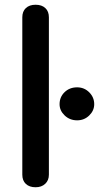

<svg xmlns="http://www.w3.org/2000/svg" viewBox="-20 -779 447 809"><path d="M74 -43V-706Q74 -731 89 -745Q104 -759 130 -759Q156 -759 171 -745Q186 -731 186 -706V-43Q186 -19 170.5 -4.5Q155 10 130 10Q104 10 89 -4Q74 -18 74 -43ZM231 -340Q231 -370 252 -390.5Q273 -411 305 -411Q335 -411 356 -390Q377 -369 377 -340Q377 -313 356 -292.5Q335 -272 305 -272Q274 -272 252.5 -292.5Q231 -313 231 -340Z"/></svg>

Font: Kodchasan SemiBold
Style: Regular
Weight: 600
Version: Version 1.000; ttfautohint (v1.6)